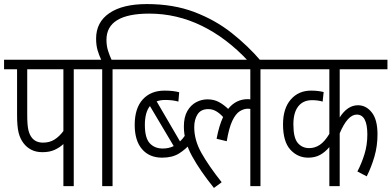

<svg xmlns="http://www.w3.org/2000/svg" viewBox="-20 -916 1927 945"><path d="M343 -575V0H292V-207Q274 -190 249 -178.5Q224 -167 189 -167Q157 -167 134 -179Q111 -191 96 -211Q79 -233 71.5 -263.5Q64 -294 64 -350V-575H0V-622H425V-575ZM292 -575H114V-352Q114 -301 119.5 -277Q125 -253 137 -238Q156 -214 192 -214Q224 -214 248 -229Q272 -244 292 -271Z M483 -575H413V-622H478Q468 -643 460.5 -668Q453 -693 453 -726Q453 -807 518.5 -851.5Q584 -896 703 -896Q833 -896 936 -857Q1039 -818 1120 -754Q1201 -690 1265 -615H1202Q1096 -729 973 -789Q850 -849 715 -849Q504 -849 504 -720Q504 -690 512 -665.5Q520 -641 529 -622H616V-575H534V0H483Z M604 -622H884V-575H604ZM921 -213Q894 -181 861 -160.5Q828 -140 778 -140Q715 -140 679 -182Q643 -224 643 -301Q643 -383 682.5 -426.5Q722 -470 790 -470Q833 -470 862 -462L858 -416Q830 -424 793 -424Q769 -424 751 -417L866 -220Q879 -232 892 -251ZM693 -301Q693 -237 717 -211Q741 -185 781 -185Q811 -185 835 -197L718 -394Q693 -363 693 -301Z M847 -575V-622H1345V-575H1262V0H1212V-380Q1206 -381 1200 -381Q1180 -381 1160 -368.5Q1140 -356 1123.5 -321.5Q1107 -287 1096 -221L1046 -233Q1058 -297 1078 -340Q1062 -358 1044 -368.5Q1026 -379 1005 -379Q969 -379 952.5 -353.5Q936 -328 936 -290Q936 -226 971.5 -163Q1007 -100 1071 -19L1033 9Q965 -75 925 -148Q885 -221 885 -293Q885 -340 902 -369.5Q919 -399 945.5 -413Q972 -427 1001 -427Q1032 -427 1056 -414.5Q1080 -402 1103 -380Q1141 -428 1200 -428Q1206 -428 1212 -427V-575Z M1887 -575H1652V-338Q1690 -398 1742 -398Q1782 -398 1810 -362.5Q1838 -327 1838 -255Q1838 -197 1823 -145.5Q1808 -94 1785 -48L1739 -72Q1760 -112 1774 -157.5Q1788 -203 1788 -254Q1788 -352 1736 -352Q1691 -352 1652 -260V0H1601V-192Q1581 -168 1556 -154Q1531 -140 1497 -140Q1445 -140 1409 -179.5Q1373 -219 1373 -304Q1373 -382 1411 -426Q1449 -470 1511 -470Q1530 -470 1545.5 -468Q1561 -466 1573 -463L1568 -416Q1544 -423 1516 -423Q1472 -423 1448 -392.5Q1424 -362 1424 -304Q1424 -238 1445.5 -212.5Q1467 -187 1502 -187Q1530 -187 1554 -203Q1578 -219 1601 -257V-575H1333V-622H1887Z"/></svg>

Font: Noto Sans ExtraCondensed Light
Style: Italic
Weight: 300
Width: 2
Italic angle: -12°
Designer: Monotype Design Team
Foundry: Monotype Imaging Inc.
Version: Version 2.013; ttfautohint (v1.8.4.7-5d5b)